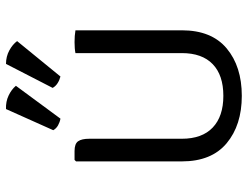

<svg xmlns="http://www.w3.org/2000/svg" viewBox="-113 -701 826 640"><g transform="rotate(-90 300.0 -381.0)"><path d="M519 -188Q519 -89 458.8 -38.5Q398.5 12 300.5 12Q203 12 142.5 -38.5Q82 -89 82 -188V-540.5L87 -545.5H116.5Q141 -545.5 149.2 -533.5Q157.5 -521.5 157.5 -496.5V-188Q157.5 -120.5 194.8 -85Q232 -49.5 300.5 -49.5Q369.5 -49.5 406.2 -85Q443 -120.5 443 -188V-542.5Q457.5 -545.5 479.5 -545.5Q489.5 -545.5 500 -544.8Q510.5 -544 519 -542.5ZM256.5 -774Q281.5 -775 301.8 -765.2Q322 -755.5 334 -741L224.5 -592.5Q213 -594.5 202.2 -600.5Q191.5 -606.5 186 -616.5ZM407 -774Q431.5 -774 451.8 -763Q472 -752 483 -737L365 -592.5Q353 -595.5 342.8 -602Q332.5 -608.5 327 -618.5Z"/></g></svg>

Font: Signika SC Light
Style: Regular
Weight: 300
Designer: Anna Giedryś
Foundry: Anna Giedryś
Version: Version 2.000; ttfautohint (v1.8.3) -l 8 -r 50 -G 200 -x 9 -